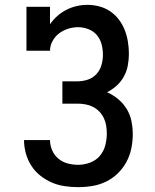

<svg xmlns="http://www.w3.org/2000/svg" viewBox="-20 -763 640 791"><path d="M302 8Q275 8 247 4Q219 0 193.5 -11Q168 -22 146 -39.5Q124 -57 109 -80.5Q94 -104 86.5 -131Q79 -158 79 -186H186Q186 -164 195 -143.5Q204 -123 221 -109Q238 -95 259.5 -89.5Q281 -84 302 -84Q327 -84 351 -93Q375 -102 391 -120.5Q407 -139 413.5 -163.5Q420 -188 420 -212Q420 -229 417.5 -245Q415 -261 408 -276Q401 -291 389.5 -303Q378 -315 363.5 -322.5Q349 -330 332.5 -333Q316 -336 300 -336H237V-428H300Q321 -428 342 -435Q363 -442 377.5 -458Q392 -474 398 -495Q404 -516 404 -537Q404 -559 398.5 -580.5Q393 -602 379 -618.5Q365 -635 344 -643Q323 -651 302 -651Q281 -651 260.5 -644.5Q240 -638 223.5 -625.5Q207 -613 196.5 -594Q186 -575 186 -554H89V-735H186V-663Q199 -682 216 -697Q233 -712 253.5 -722.5Q274 -733 296 -738Q318 -743 341 -743Q365 -743 389.5 -736.5Q414 -730 434.5 -716Q455 -702 470 -682Q485 -662 494 -639Q503 -616 507 -591Q511 -566 511 -541Q511 -517 506.5 -493Q502 -469 490.5 -448Q479 -427 461 -410.5Q443 -394 421 -383Q446 -372 467 -354.5Q488 -337 502 -314Q516 -291 521.5 -264Q527 -237 527 -210Q527 -181 521 -151.5Q515 -122 501 -96Q487 -70 465.5 -49Q444 -28 417.5 -15Q391 -2 361.5 3Q332 8 302 8Z"/></svg>

Font: Iosevka Etoile Semibold
Style: Regular
Weight: 600
Designer: Belleve Invis
Foundry: Belleve Invis
Version: Version 22.1.2; ttfautohint (v1.8.4)